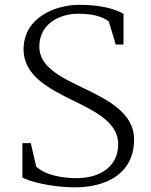

<svg xmlns="http://www.w3.org/2000/svg" viewBox="-20 -785 640 816"><path d="M75.2 -30.8C103 -13.7 200.7 11.2 297.9 11.2C435.1 11.2 549.8 -49.3 549.8 -192.4C549.8 -307.6 433.6 -362.8 326.7 -414.6C233.9 -458.5 147.5 -503.4 147 -585.9C147 -689 240.7 -726.6 311 -726.6C362.8 -727.1 414.6 -717.8 442.9 -692.9L471.7 -595.7H504.9V-726.1C476.1 -743.2 417.5 -764.6 317.4 -764.6C216.8 -764.6 80.1 -711.9 80.1 -574.7C80.6 -463.9 187 -408.7 290.5 -357.9C387.7 -310.5 481.9 -263.2 482.4 -173.3C482.4 -66.4 390.1 -27.8 307.1 -27.8C249.5 -27.8 174.8 -38.6 133.8 -77.1L110.8 -176.8H75.2Z"/></svg>

Font: Merriweather
Style: Light
Weight: 250
Designer: Eben Sorkin ( eben@eyebytes.com )
Foundry: Sorkin Type Co.
Version: Version 1.003